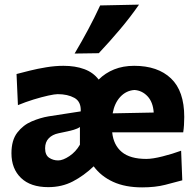

<svg xmlns="http://www.w3.org/2000/svg" viewBox="-20 -797 846 830"><path d="M188.5 12Q112 12 70.8 -27.8Q29.5 -67.5 29.5 -134.5Q29.5 -191 54.8 -223.8Q80 -256.5 117 -272.2Q154 -288 190 -294L329 -315.5Q331 -357.5 301.8 -373.8Q272.5 -390 229.5 -390Q217 -390 188.5 -383.8Q160 -377.5 125 -366.8Q90 -356 57.5 -342.5L51.5 -477Q74.5 -483 108.2 -491.5Q142 -500 180.2 -506.2Q218.5 -512.5 254.5 -512.5Q305.5 -512.5 344.2 -498.2Q383 -484 406.5 -453Q435 -481.5 473.5 -497Q512 -512.5 560 -512.5Q662 -512.5 719.2 -458Q776.5 -403.5 776.5 -291.5Q776.5 -254 772 -225H465Q470.5 -170 506.5 -140Q542.5 -110 612.5 -110Q639.5 -110 682.2 -120.8Q725 -131.5 763 -145.5L768 -17.5Q737 -9 694 2Q651 13 594.5 13Q521 13 468.8 -11Q416.5 -35 385 -78Q342.5 -37.5 295 -12.8Q247.5 12 188.5 12ZM561 -408Q525.5 -405.5 500.2 -378.5Q475 -351.5 467 -307L644.5 -310.5Q641.5 -355.5 617.8 -380.8Q594 -406 561 -408ZM231.5 -103.5Q252 -103.5 279.8 -122Q307.5 -140.5 325.5 -171.5V-248Q316 -241 298.5 -235.8Q281 -230.5 233.5 -221Q206.5 -215.5 190.8 -199.2Q175 -183 175 -156Q175 -127 192.2 -115.2Q209.5 -103.5 231.5 -103.5ZM302.5 -565.5Q333.5 -617.5 361.2 -669.5Q389 -721.5 413 -773.5L581 -777Q543.5 -723 499.2 -670.5Q455 -618 407 -567Z"/></svg>

Font: Commissioner Flair
Style: Bold
Weight: 700
Designer: Kostas Bartsokas
Foundry: Kostas Bartsokas
Version: Version 1.000; ttfautohint (v1.8.3)